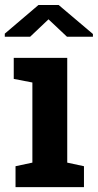

<svg xmlns="http://www.w3.org/2000/svg" viewBox="-22 -765 400 785"><path d="M0 0ZM357.9 -626V-614.7H252L176.3 -686L101.1 -614.7H-2.4V-627.4L135.3 -744.6H217.8ZM34.2 -442.4V-528.3H252.9V-100.1L321.3 -85.4V0H41.5V-85.4L110.4 -100.1V-427.7Z"/></svg>

Font: TypoPRO Roboto Slab
Style: Bold
Weight: 700
Designer: Google
Version: Version 1.100263; 2013; ttfautohint (v0.94.20-1c74) -l 8 -r 